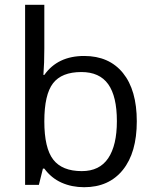

<svg xmlns="http://www.w3.org/2000/svg" viewBox="-20 -780 653 810"><path d="M335 -543.9Q440.4 -543.9 498.8 -471.9Q557.1 -399.9 557.1 -268.1Q557.1 -136.2 498.3 -63.2Q439.5 9.8 335 9.8Q282.7 9.8 239.5 -9.5Q196.3 -28.8 167 -68.8H161.1L144 0H85.9V-759.8H167V-575.2Q167 -513.2 163.1 -463.9H167Q223.6 -543.9 335 -543.9ZM323.2 -476.1Q240.2 -476.1 203.6 -428.5Q167 -380.9 167 -268.1Q167 -155.3 204.6 -106.7Q242.2 -58.1 325.2 -58.1Q399.9 -58.1 436.5 -112.5Q473.1 -167 473.1 -269Q473.1 -373.5 436.5 -424.8Q399.9 -476.1 323.2 -476.1Z"/></svg>

Font: f07869316
Style: Regular
Weight: 400
Foundry: Ascender Corporation
Version: Version 1.10